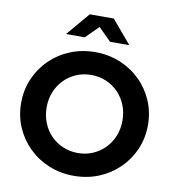

<svg xmlns="http://www.w3.org/2000/svg" viewBox="-98 -1007 1009 1104"><g transform="rotate(10 406.5 -454.5)"><path d="M406.3 11Q328.4 11 261.1 -16.5Q193.8 -44 143.3 -93.5Q92.7 -143 64.4 -208.5Q36.1 -274 36.1 -350Q36.1 -426 64.4 -491.5Q92.7 -557 143.3 -606.5Q193.8 -656 261.1 -683.5Q328.4 -711 406.3 -711Q484.2 -711 551.5 -683.5Q618.7 -656 669.3 -606.5Q719.9 -557 748.2 -491.5Q776.4 -426 776.4 -350Q776.4 -274 748.2 -208.5Q719.9 -143 669.3 -93.5Q618.7 -44 551.5 -16.5Q484.2 11 406.3 11ZM406.4 -122.2Q453.6 -122.2 493.7 -139.5Q533.9 -156.8 563.9 -187.4Q593.9 -218 610.8 -259.8Q627.6 -301.7 627.6 -350Q627.6 -399.1 610.8 -440.5Q593.9 -481.9 563.9 -512.6Q533.9 -543.2 493.7 -560.5Q453.6 -577.8 406.4 -577.8Q359.3 -577.8 319 -560.5Q278.7 -543.2 248.7 -512.6Q218.6 -481.9 201.8 -440.5Q184.9 -399.1 184.9 -350.5Q184.9 -301.9 201.8 -259.9Q218.7 -218 248.7 -187.4Q278.7 -156.8 319.1 -139.5Q359.4 -122.2 406.4 -122.2ZM478.7 -784.3 404.7 -857.8 331 -784.3H221.7L336.4 -919.6H476.5L591.2 -784.3Z"/></g></svg>

Font: Red Hat Display
Style: Regular
Weight: 300
Designer: Pentagram, MCKL
Foundry: Pentagram, MCKL
Version: Version 1.023